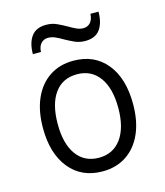

<svg xmlns="http://www.w3.org/2000/svg" viewBox="-110 -801 771 897"><g transform="rotate(-15 276.0 -353.0)"><path d="M276 12Q175 12 116.5 -59.8Q58 -131.5 58 -255Q58 -337.5 84.5 -397.5Q111 -457.5 160 -490.2Q209 -523 276 -523Q377.5 -523 435.8 -451.5Q494 -380 494 -256Q494 -173.5 467.5 -113.5Q441 -53.5 392 -20.8Q343 12 276 12ZM276 -54Q345 -54 383.8 -107.5Q422.5 -161 422.5 -256Q422.5 -351.5 383.8 -404.5Q345 -457.5 276 -457.5Q206 -457.5 167.8 -404.8Q129.5 -352 129.5 -255Q129.5 -159.5 168 -106.8Q206.5 -54 276 -54ZM355 -597.5Q327.5 -597.5 304.5 -608Q281.5 -618.5 261 -630Q242.5 -641 225 -649Q207.5 -657 189.5 -657Q169.5 -657 156 -643Q142.5 -629 141 -601.5H102Q102 -655 124.8 -686.5Q147.5 -718 196.5 -718Q225 -718 248.2 -707.2Q271.5 -696.5 292.5 -684.5Q310 -674 327.2 -665.8Q344.5 -657.5 362 -657.5Q382.5 -657.5 395.8 -672Q409 -686.5 410.5 -714H449.5Q449.5 -660.5 427 -629Q404.5 -597.5 355 -597.5Z"/></g></svg>

Font: Overpass Light
Style: Regular
Weight: 300
Designer: Delve Withrington, Dave Bailey, Thomas Jockin
Foundry: Delve Fonts LLC
Version: Version 4.000; ttfautohint (v1.8.3)